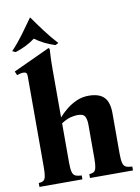

<svg xmlns="http://www.w3.org/2000/svg" viewBox="-104 -1053 821 1122"><g transform="rotate(-10 306.5 -492.0)"><path d="M532 -110Q532 -73 537 -54.5Q542 -36 555 -30Q568 -24 592 -23V0H337V-23Q354 -24 364 -30Q374 -36 378 -54.5Q382 -73 382 -110V-309Q382 -338 373 -356.5Q364 -375 329 -375Q310 -375 286.5 -369Q263 -363 232 -343V-110Q232 -73 237 -54.5Q242 -36 255 -30Q268 -24 292 -23V0H37V-23Q54 -24 64 -30Q74 -36 78 -54.5Q82 -73 82 -110V-649Q82 -664 76.5 -669Q71 -674 60 -674Q52 -674 42.5 -672Q33 -670 22 -666L12 -689L230 -790L236 -784Q235 -769 233.5 -737.5Q232 -706 232 -658V-378Q252 -401 279 -423Q306 -445 339.5 -460Q373 -475 412 -475Q474 -475 503 -445.5Q532 -416 532 -351ZM273 -800Q206 -821 155 -859Q104 -821 37 -800L18 -809Q56 -849 90 -895Q124 -941 154 -984H156Q186 -941 220.5 -895Q255 -849 292 -809Z"/></g></svg>

Font: Bona Nova SC
Style: Bold
Weight: 700
Designer: Mateusz Machalski
Foundry: Capitalics
Version: Version 4.001; ttfautohint (v1.8.4.7-5d5b)